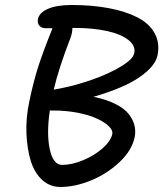

<svg xmlns="http://www.w3.org/2000/svg" viewBox="-20 -746 650 764"><path d="M220.2 -2Q178.7 -2 147.9 -30Q117.2 -58.1 102.5 -105.5Q87.9 -152.8 85.2 -215.1Q82.5 -277.3 97.2 -345.2Q113.3 -421.9 132.1 -480.5Q150.9 -539.1 189 -633.8H160.2Q145.5 -633.8 136.7 -644Q127.9 -654.3 130.9 -669.9Q136.2 -695.8 171.1 -710.9Q206.1 -726.1 265.1 -726.1Q346.7 -726.1 412.8 -713.6Q479 -701.2 526.1 -677.2Q573.2 -653.3 595 -614.5Q616.7 -575.7 606.9 -525.9Q597.7 -482.4 536.1 -439.5Q474.6 -396.5 352.1 -360.8Q404.3 -350.1 440.2 -331.8Q476.1 -313.5 492.9 -291.3Q509.8 -269 515.1 -246.8Q520.5 -224.6 516.1 -201.2Q505.4 -147.9 455.8 -101.1Q406.2 -54.2 342.3 -28.1Q278.3 -2 220.2 -2ZM261.2 -597.2Q213.4 -474.1 193.8 -389.2Q201.7 -390.1 219.2 -394Q281.7 -406.2 347.2 -429.2Q412.6 -452.1 460.9 -481.2Q509.3 -510.3 514.2 -534.2Q520.5 -564.5 489.7 -587.9Q459 -611.3 403.6 -623Q348.1 -634.8 278.8 -634.8H268.1Q268.1 -617.2 261.2 -597.2ZM189.9 -306.2H178.2Q164.6 -212.9 178.2 -151.4Q191.9 -89.8 227.1 -89.8Q265.6 -89.8 310.5 -108.4Q355.5 -127 388.4 -156Q421.4 -185.1 426.8 -212.9Q429.7 -228 412.1 -244.6Q394.5 -261.2 363.5 -275.1Q332.5 -289.1 286.1 -297.9Q239.7 -306.6 189.9 -306.2Z"/></svg>

Font: Shantell Sans Bouncy
Style: Italic
Weight: 400
Italic angle: -11.31°
Designer: Stephen Nixon, Anya Danilova, Shantell Martin
Foundry: Arrow Type
Version: Version 1.006;[9816181b4]